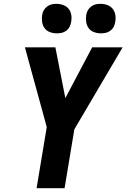

<svg xmlns="http://www.w3.org/2000/svg" viewBox="-20 -982 660 1002"><path d="M171 0 224 -319 110 -735H269L321 -470L461 -735H620L368 -307L317 0ZM506 -808Q488 -808 470.5 -814.5Q453 -821 443 -834.5Q433 -848 430 -866.5Q427 -885 430 -904Q432 -917 438.5 -928.5Q445 -940 456.5 -948.5Q468 -957 480 -959.5Q492 -962 505 -962Q523 -962 540.5 -955.5Q558 -949 568.5 -935.5Q579 -922 582 -903.5Q585 -885 581 -866Q579 -853 573 -841.5Q567 -830 555.5 -821.5Q544 -813 531.5 -810.5Q519 -808 506 -808ZM276 -808Q258 -808 240.5 -814.5Q223 -821 213 -834.5Q203 -848 200 -866.5Q197 -885 200 -904Q202 -917 208.5 -928.5Q215 -940 226.5 -948.5Q238 -957 250 -959.5Q262 -962 275 -962Q293 -962 310.5 -955.5Q328 -949 338.5 -935.5Q349 -922 352 -903.5Q355 -885 351 -866Q349 -853 343 -841.5Q337 -830 325.5 -821.5Q314 -813 301.5 -810.5Q289 -808 276 -808Z"/></svg>

Font: Iosevka Heavy Extended
Style: Italic
Weight: 900
Width: 7
Italic angle: -9°
Monospace: yes
Designer: Belleve Invis
Foundry: Belleve Invis
Version: Version 32.5.0; ttfautohint (v1.8.4)